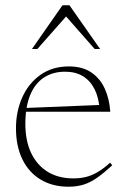

<svg xmlns="http://www.w3.org/2000/svg" viewBox="-20 -697 478 727"><path d="M240.5 -445.5Q293 -445.5 326.5 -422.2Q360 -399 377.2 -360.2Q394.5 -321.5 397.5 -274H72.5V-288L369 -300L357.5 -279.5Q354.5 -326.5 338.2 -359Q322 -391.5 294 -408.5Q266 -425.5 226.5 -425.5Q179.5 -425.5 145.5 -402.8Q111.5 -380 93.8 -335.8Q76 -291.5 76 -228Q76 -163.5 98.2 -117.2Q120.5 -71 161 -46.2Q201.5 -21.5 258 -21.5Q283 -21.5 304.8 -26.8Q326.5 -32 349 -45Q371.5 -58 397 -81L405 -71Q374 -42.5 348.5 -24.5Q323 -6.5 297.2 1.8Q271.5 10 239.5 10Q179 10 134 -17Q89 -44 64.8 -93.8Q40.5 -143.5 40.5 -211.5Q40.5 -275.5 64.5 -328.8Q88.5 -382 133.5 -413.8Q178.5 -445.5 240.5 -445.5ZM101 -511.5 216.5 -677H243L359 -511.5H338.5L218.5 -648H242L121.5 -511.5Z"/></svg>

Font: Newsreader 24pt ExtraLight
Style: Regular
Weight: 250
Designer: Hugues Gentile
Foundry: Production Type
Version: Version 1.003